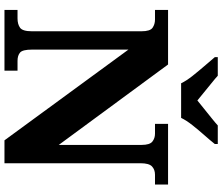

<svg xmlns="http://www.w3.org/2000/svg" viewBox="-86 -884 971 838"><g transform="rotate(90 399.0 -465.5)"><path d="M24 0V-57H61Q86 -57 101.5 -68Q117 -79 117 -120V-598Q117 -636 101.5 -646.5Q86 -657 66 -657H24V-714H262L613 -237V-598Q613 -634 598.5 -645.5Q584 -657 564 -657H521V-714H786V-657H743Q721 -657 707 -644Q693 -631 693 -594V0H593L197 -541V-120Q197 -79 210 -68Q223 -57 246 -57H289V0ZM344 -771Q333 -794 312 -820.5Q291 -847 268.5 -873Q246 -899 230 -918V-931H311Q323 -920 343 -904Q363 -888 383.5 -871Q404 -854 419 -842Q434 -854 455 -871Q476 -888 496 -904Q516 -920 528 -931H609V-918Q594 -899 571 -873Q548 -847 527 -820.5Q506 -794 495 -771Z"/></g></svg>

Font: Noto Serif Tamil ExtraBold
Style: Regular
Weight: 800
Designer: Indian Type Foundry, Tom Grace, and the Monotype Design Team
Foundry: Monotype Imaging Inc.
Version: Version 2.004; ttfautohint (v1.8.4.7-5d5b)